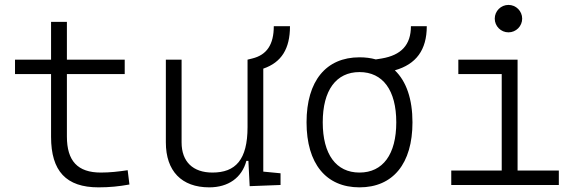

<svg xmlns="http://www.w3.org/2000/svg" viewBox="-20 -764 2384 793"><path d="M386.7 9.8C432.6 9.8 471.2 5.9 514.6 -2L507.3 -61C468.3 -55.2 434.1 -51.3 396.5 -51.3C300.8 -51.3 256.3 -99.1 256.3 -200.2V-458H495.1V-517.6H256.3V-673.8H190.9V-517.6H42V-458H190.9V-198.7C190.9 -57.1 253.4 9.8 386.7 9.8Z M844.2 9.8C922.9 9.8 979 -29.8 997.6 -99.6H1005.9L1011.2 4.9L1138.7 0V-48.3L1067.4 -55.2V-480.5C1142.6 -506.3 1177.7 -562.5 1177.7 -655.8H1110.8C1110.8 -580.1 1082 -537.1 1022 -522.5L1002.4 -517.6V-239.3C1002.4 -103.5 952.6 -51.3 857.4 -51.3C777.3 -51.3 730 -95.7 730 -175.8V-517.6H665V-175.8C665 -57.6 730 9.8 844.2 9.8Z M1464.8 9.8C1603 9.8 1683.6 -87.9 1683.6 -258.8C1683.6 -355 1658.2 -428.2 1610.8 -473.6C1698.7 -498.5 1742.7 -557.6 1742.7 -655.8H1677.2C1677.2 -578.1 1636.7 -536.1 1556.6 -522.5L1532.2 -518.6C1511.7 -524.4 1489.3 -527.3 1464.8 -527.3C1326.7 -527.3 1246.1 -429.7 1246.1 -258.8C1246.1 -87.9 1326.7 9.8 1464.8 9.8ZM1464.8 -51.3C1368.2 -51.3 1313 -126.5 1313 -258.8C1313 -391.1 1368.2 -466.3 1464.8 -466.3C1561.5 -466.3 1616.7 -391.1 1616.7 -258.8C1616.7 -126.5 1561.5 -51.3 1464.8 -51.3Z M1843.8 0H2288.1V-59.6H2117.7V-517.6H1873V-458H2052.2V-59.6H1843.8ZM2080.1 -630.4C2111.3 -630.4 2136.7 -655.8 2136.7 -687C2136.7 -718.3 2111.3 -743.7 2080.1 -743.7C2048.8 -743.7 2023.4 -718.3 2023.4 -687C2023.4 -655.8 2048.8 -630.4 2080.1 -630.4Z"/></svg>

Font: Cascadia Mono NF Light
Style: Regular
Weight: 300
Monospace: yes
Designer: Aaron Bell
Foundry: Saja Typeworks
Version: Version 2404.023